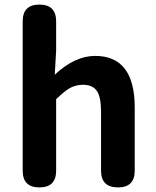

<svg xmlns="http://www.w3.org/2000/svg" viewBox="-20 -818 680 838"><path d="M152 0Q79 0 79 -73V-399V-725Q79 -798 152 -798Q225 -798 225 -725V-597L219 -492Q307 -574 395 -574Q568 -574 568 -349V-73Q568 0 495 0Q421 0 421 -73V-331Q421 -395 402.5 -421.5Q384 -448 342 -448Q310 -448 282 -432Q260 -419 225 -385V-73Q225 0 152 0Z"/></svg>

Font: GenSenRounded JP B
Style: Regular
Weight: 700
Version: Version 1.501;PS 1;hotconv 16.6.51;makeotf.lib2.5.65220